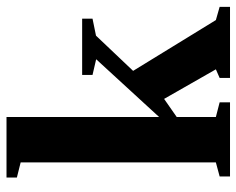

<svg xmlns="http://www.w3.org/2000/svg" viewBox="-89 -645 734 596"><g transform="rotate(-90 278.0 -347.0)"><path d="M212.9 -220.2 392.1 -415.5 343.3 -426.8V-459H518.1V-426.8L465.3 -416L356 -300.8L513.7 -43.9L554.7 -32.2V0H334V-32.2L360.8 -43.9L269 -204.6L212.9 -165.5V-43.9L258.3 -32.2V0H28.3V-32.2L71.8 -43.9V-649.9L24.9 -661.6V-693.8H212.9Z"/></g></svg>

Font: Tinos
Style: Bold
Weight: 700
Designer: Steve Matteson
Foundry: Monotype Imaging Inc.
Version: Version 1.23